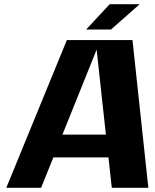

<svg xmlns="http://www.w3.org/2000/svg" viewBox="-20 -890 733 910"><path d="M509.8 0 494.1 -144H232.9L174.8 0H9.8L296.9 -700.2H607.9L683.1 0ZM438 -654.8 275.9 -252H481.9ZM388.2 -750 500 -870.1H642.1L505.9 -750Z"/></svg>

Font: Fivo Sans Modern
Style: Italic
Weight: 700
Designer: Alexander Slobzheninov
Foundry: Alexander Slobzheninov
Version: 1.0